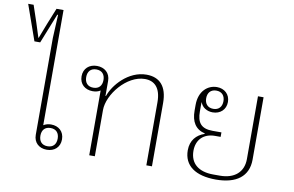

<svg xmlns="http://www.w3.org/2000/svg" viewBox="-121 -1012 1809 1182"><g transform="rotate(10 783.5 -420.5)"><path d="M233 12C281 12 315 -18 315 -67C315 -116 281 -146 233 -146C215 -146 199 -141 186 -133V-853H142L100 -749L65 -658H63L34 -749L-1 -853H-35L43 -632H79L153 -818H158L151 -672V-67C151 -18 185 12 233 12ZM234 -10C198 -10 180 -33 180 -67C180 -101 198 -124 234 -124C270 -124 288 -101 288 -67C288 -33 270 -10 234 -10Z M497 0H532V-289C532 -386 640 -522 754 -522C814 -522 854 -484 854 -394V0H889V-396C889 -500 841 -550 759 -550C645 -550 558 -447 535 -377H532V-471C532 -520 497 -550 449 -550C401 -550 366 -520 366 -471C366 -422 401 -392 449 -392C467 -392 484 -396 497 -405ZM449 -414C413 -414 395 -437 395 -471C395 -505 413 -528 449 -528C485 -528 503 -505 503 -471C503 -437 485 -414 449 -414Z M1274 -252V-280H1219C1146 -280 1121 -315 1121 -384V-419C1121 -427 1121 -435 1122 -443C1132 -410 1164 -392 1199 -392C1246 -392 1281 -423 1281 -471C1281 -519 1246 -550 1199 -550C1142 -550 1088 -506 1088 -419V-383C1088 -314 1115 -270 1174 -256V-253C1124 -236 1089 -198 1089 -136C1089 -40 1162 12 1290 12C1418 12 1492 -43 1492 -148V-538H1457V-145C1457 -64 1402 -16 1311 -16H1269C1178 -16 1124 -59 1124 -139C1124 -207 1167 -252 1239 -252ZM1199 -414C1164 -414 1145 -437 1145 -471C1145 -505 1164 -528 1199 -528C1234 -528 1253 -505 1253 -471C1253 -437 1234 -414 1199 -414Z"/></g></svg>

Font: IBM Plex Thai Looped ExtraLight
Style: Regular
Weight: 200
Designer: Mike Abbink, Paul van der Laan, Pieter van Rosmalen, Ben Mitchell, Mark Frömberg
Foundry: Bold Monday
Version: Version 1.0